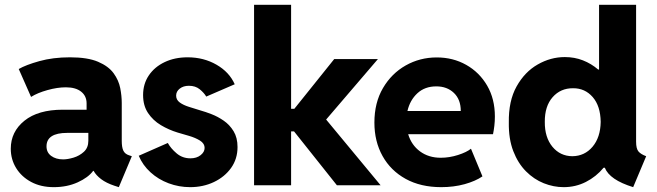

<svg xmlns="http://www.w3.org/2000/svg" viewBox="-20 -772 2738 800"><path d="M204.1 7.8Q150.4 7.8 110.1 -13.7Q69.8 -35.2 47.4 -71.5Q24.9 -107.9 24.9 -152.3Q24.9 -223.1 81.8 -269Q138.7 -314.9 241.7 -314.9H340.8V-341.3Q340.8 -372.1 318.1 -390.1Q295.4 -408.2 254.4 -408.2Q219.2 -408.2 178 -396.7Q136.7 -385.3 109.4 -368.2L58.1 -484.4Q87.4 -501.5 144 -517.3Q200.7 -533.2 271.5 -533.2Q345.2 -533.2 388.7 -514.6Q432.1 -496.1 453.4 -466.8Q474.6 -437.5 481 -404.8Q487.3 -372.1 487.3 -343.3V-185.1Q487.3 -158.2 493.9 -144.3Q500.5 -130.4 517.6 -125L529.3 -121.1L475.1 7.8L457 2Q422.9 -9.3 401.4 -25.6Q379.9 -42 370.1 -60.1H368.2Q347.7 -32.2 303.5 -12.2Q259.3 7.8 204.1 7.8ZM243.2 -107.9Q261.7 -107.9 286.4 -115.2Q311 -122.6 329.6 -139.6Q348.1 -156.7 348.1 -185.5V-218.3H260.3Q173.8 -218.3 173.8 -162.1Q173.8 -136.7 193.4 -122.3Q212.9 -107.9 243.2 -107.9Z M772.5 7.8Q725.6 7.8 682.6 -8.3Q639.6 -24.4 607.2 -54Q574.7 -83.5 558.1 -123L679.2 -176.3Q691.4 -153.8 715.8 -133.1Q740.2 -112.3 773.4 -112.3Q799.3 -112.3 815.9 -125.5Q832.5 -138.7 832.5 -155.3Q832.5 -174.3 813.2 -186.3Q793.9 -198.2 767.8 -205.8Q741.7 -213.4 720.2 -219.7Q683.1 -231 650.1 -250.7Q617.2 -270.5 596.7 -301.3Q576.2 -332 576.2 -376Q576.2 -422.4 600.1 -457.8Q624 -493.2 666 -513.2Q708 -533.2 761.7 -533.2Q828.6 -533.2 882.1 -502.4Q935.5 -471.7 958 -420.9L839.4 -369.6Q830.1 -385.3 812.3 -399.9Q794.4 -414.6 767.1 -414.6Q744.1 -414.6 729 -402.8Q713.9 -391.1 713.9 -373.5Q713.9 -356 729 -345Q744.1 -334 767.6 -326.7Q791 -319.3 816.4 -311.5Q835.9 -306.2 861.8 -296.1Q887.7 -286.1 912.4 -269Q937 -252 953.4 -225.1Q969.7 -198.2 969.7 -159.2Q969.7 -109.9 942.9 -72.3Q916 -34.7 871.1 -13.4Q826.2 7.8 772.5 7.8Z M1038.6 0V-752H1192.9V-318.8H1206.5L1372.6 -525.9H1554.7L1338.9 -273.9L1565.9 0H1383.8L1205.1 -224.6H1192.9V0Z M1818.4 7.8Q1732.9 7.8 1670.4 -26.6Q1607.9 -61 1574 -121.8Q1540 -182.6 1540 -261.2Q1540 -344.2 1575.7 -405Q1611.3 -465.8 1670.4 -499.3Q1729.5 -532.7 1799.8 -532.7Q1867.7 -532.7 1922.6 -501.7Q1977.5 -470.7 2009.8 -415.3Q2042 -359.9 2042 -286.6Q2042 -266.6 2039.8 -247.8Q2037.6 -229 2034.2 -212.9H1680.7Q1694.3 -167.5 1730.2 -141.1Q1766.1 -114.7 1816.4 -114.7Q1852.5 -114.7 1888.4 -126.2Q1924.3 -137.7 1942.4 -152.3L1990.2 -37.1Q1960.9 -17.1 1915.8 -4.6Q1870.6 7.8 1818.4 7.8ZM1797.9 -412.1Q1750 -412.1 1719 -383.3Q1688 -354.5 1677.7 -309.6H1899.9Q1899.9 -357.4 1871.3 -384.8Q1842.8 -412.1 1797.9 -412.1Z M2328.6 7.8Q2286.6 7.8 2245.6 -8.5Q2204.6 -24.9 2171.4 -58.3Q2138.2 -91.8 2118.7 -142.3Q2099.1 -192.9 2100.1 -261.2Q2098.6 -351.6 2132.6 -412.1Q2166.5 -472.7 2220.5 -503.4Q2274.4 -534.2 2333.5 -534.2Q2374 -534.2 2408.9 -520.5Q2443.8 -506.8 2472.2 -482.4H2476.1V-752H2630.4V-181.6Q2630.4 -152.8 2640.1 -141.1Q2649.9 -129.4 2672.4 -121.1L2618.2 7.8Q2520 -22.5 2500 -73.2H2495.1Q2463.9 -35.6 2421.1 -13.9Q2378.4 7.8 2328.6 7.8ZM2364.7 -121.1Q2416 -121.6 2449 -160.6Q2481.9 -199.7 2482.9 -264.2Q2481.9 -330.6 2449.5 -367.7Q2417 -404.8 2367.7 -404.3Q2315.9 -404.8 2282.7 -367.2Q2249.5 -329.6 2250 -264.2Q2249.5 -199.7 2281.7 -160.6Q2314 -121.6 2364.7 -121.1Z"/></svg>

Font: Reddit Sans ExtraBold
Style: Regular
Weight: 800
Designer: Stephen Hutchings
Foundry: Reddit
Version: Version 1.014; ttfautohint (v1.8.4.7-5d5b)